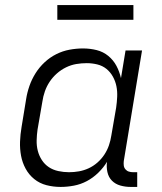

<svg xmlns="http://www.w3.org/2000/svg" viewBox="-20 -729 640 757"><path d="M219 8Q190 8 163 1Q136 -6 115 -23Q94 -40 81 -64Q68 -88 63 -115Q58 -142 59 -170.5Q60 -199 65 -228L83 -338Q87 -364 96 -390Q105 -416 120 -440Q135 -464 156 -483.5Q177 -503 202 -515.5Q227 -528 254 -533Q281 -538 307 -538Q335 -538 361 -531.5Q387 -525 407 -508.5Q427 -492 439 -469.5Q451 -447 457 -421L475 -530H540L468 -94Q467 -85 468 -76.5Q469 -68 474.5 -61.5Q480 -55 488 -52.5Q496 -50 505 -50H521V8H495Q474 8 454.5 2.5Q435 -3 421.5 -16.5Q408 -30 403.5 -50.5Q399 -71 402 -91Q388 -68 367.5 -48Q347 -28 322.5 -15Q298 -2 271.5 3Q245 8 219 8ZM252 -50Q252 -50 252 -50Q252 -50 252 -50Q272 -50 291.5 -53.5Q311 -57 329.5 -65.5Q348 -74 364 -88Q380 -102 391.5 -119.5Q403 -137 409.5 -156Q416 -175 419 -195L438 -305Q441 -326 442 -347.5Q443 -369 439 -389Q435 -409 425 -427Q415 -445 399.5 -457.5Q384 -470 363.5 -475Q343 -480 322 -480Q301 -480 280.5 -476.5Q260 -473 240.5 -463.5Q221 -454 204.5 -439.5Q188 -425 176 -407Q164 -389 157 -369Q150 -349 147 -328L128 -218Q125 -197 124.5 -175.5Q124 -154 129 -134.5Q134 -115 145 -98Q156 -81 172.5 -70Q189 -59 210 -54.5Q231 -50 252 -50ZM206 -651V-709H506V-651Z"/></svg>

Font: Iosevka Curly Light Extended
Style: Italic
Weight: 300
Width: 7
Italic angle: -9°
Monospace: yes
Designer: Belleve Invis
Foundry: Belleve Invis
Version: Version 11.1.0; ttfautohint (v1.8.3)